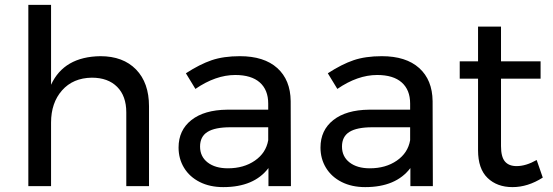

<svg xmlns="http://www.w3.org/2000/svg" viewBox="-20 -762 2264 786"><path d="M590 -327V0H497V-302Q497 -369 459.5 -406.5Q422 -444 356 -444Q279 -443 234 -392Q189 -341 189 -260V0H96V-742H189V-415Q242 -530 391 -532Q484 -532 537 -477.5Q590 -423 590 -327Z M1079 0V-74Q1020 4 894 4Q839 4 797.5 -17Q756 -38 733.5 -75Q711 -112 711 -158Q711 -229 763.5 -270.5Q816 -312 910 -313H1078V-338Q1078 -394 1043.5 -424.5Q1009 -455 943 -455Q863 -455 780 -398L741 -462Q798 -499 846.5 -515.5Q895 -532 962 -532Q1061 -532 1115 -483.5Q1169 -435 1170 -348L1171 0ZM1078 -188V-241H923Q860 -241 829.5 -222Q799 -203 799 -162Q799 -121 830 -97Q861 -73 913 -73Q978 -73 1023.5 -104.5Q1069 -136 1078 -188Z M1660 0V-74Q1601 4 1475 4Q1420 4 1378.5 -17Q1337 -38 1314.5 -75Q1292 -112 1292 -158Q1292 -229 1344.5 -270.5Q1397 -312 1491 -313H1659V-338Q1659 -394 1624.5 -424.5Q1590 -455 1524 -455Q1444 -455 1361 -398L1322 -462Q1379 -499 1427.5 -515.5Q1476 -532 1543 -532Q1642 -532 1696 -483.5Q1750 -435 1751 -348L1752 0ZM1659 -188V-241H1504Q1441 -241 1410.5 -222Q1380 -203 1380 -162Q1380 -121 1411 -97Q1442 -73 1494 -73Q1559 -73 1604.5 -104.5Q1650 -136 1659 -188Z M2202 -35Q2141 4 2078 4Q2015 4 1976 -33.5Q1937 -71 1937 -147V-440H1862V-511H1937V-653H2031V-511H2193V-440H2031V-164Q2031 -120 2047 -101Q2063 -82 2095 -82Q2133 -82 2177 -107Z"/></svg>

Font: Montserrat
Style: Regular
Weight: 400
Designer: Julieta Ulanovsky
Foundry: Julieta Ulanovsky
Version: Version 6.001